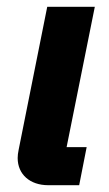

<svg xmlns="http://www.w3.org/2000/svg" viewBox="-20 -545 321 565"><path d="M213 0 235 -112H176L259 -525H119L35 -105C33 -95 32 -88 32 -80C32 -32 68 0 122 0Z"/></svg>

Font: Braiins Sans
Style: Bold Italic
Weight: 700
Italic angle: -11.31°
Designer: Mike Abbink, Paul van der Laan, Pieter van Rosmalen, Jiri Chlebus, Lubos Buracinsky
Foundry: Bold Monday, Sudetype
Version: Version 1.000;hotconv 1.0.109;makeotfexe 2.5.65596